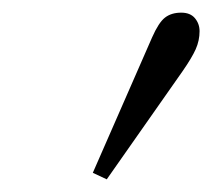

<svg xmlns="http://www.w3.org/2000/svg" viewBox="-20 -722 334 302"><path d="M126 -450.2 219.2 -663.1Q229.5 -686.5 239.5 -694.3Q249.5 -702.1 265.1 -702.1Q279.3 -702.1 286.6 -693.4Q293.9 -684.6 293.9 -672.9Q293.9 -658.2 287.8 -644.5Q281.7 -630.9 267.1 -609.9L147.9 -439.9Z"/></svg>

Font: Dehuti
Style: Italic
Weight: 400
Version: Version 1.2